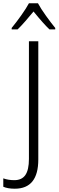

<svg xmlns="http://www.w3.org/2000/svg" viewBox="-88 -965 356 1168"><path d="M-68 171V120Q-38 131 -1 131Q45 131 66.5 99.5Q88 68 88 2V-714H145V5Q145 183 2 183Q-41 183 -68 171ZM248 -795V-786H213Q177 -820 116 -895Q93 -867 66 -836Q39 -805 19 -786H-17V-795Q11 -829 41.5 -872Q72 -915 88 -945H143Q160 -913 192 -868.5Q224 -824 248 -795Z"/></svg>

Font: Noto Sans UI NarrowLight
Style: Regular
Weight: 300
Width: 4
Designer: Monotype Design Team
Foundry: Monotype Imaging Inc.
Version: Version 1.001